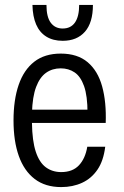

<svg xmlns="http://www.w3.org/2000/svg" viewBox="-20 -751 506 781"><path d="M229 10Q164 10 121 -23Q78 -56 56.5 -116.5Q35 -177 35 -261Q35 -345 56 -406Q77 -467 119.5 -500Q162 -533 227 -533Q295 -533 336.5 -498Q378 -463 395.5 -399.5Q413 -336 410 -251H110Q111 -178 125.5 -134Q140 -90 166.5 -70.5Q193 -51 229 -51Q275 -51 301 -78.5Q327 -106 335 -154H408Q401 -97 376.5 -61Q352 -25 314 -7.5Q276 10 229 10ZM110 -292 102 -305H344L336 -291Q336 -361 322 -400.5Q308 -440 283.5 -456.5Q259 -473 227 -473Q193 -473 167.5 -455Q142 -437 127 -397.5Q112 -358 110 -292ZM235 -585Q196 -585 168.5 -602Q141 -619 127 -651.5Q113 -684 112 -731H169Q169 -682 186.5 -658.5Q204 -635 235 -635Q268 -635 285 -659.5Q302 -684 302 -731H358Q358 -659 325.5 -622Q293 -585 235 -585Z"/></svg>

Font: Mona Sans SemiCondensed
Style: Regular
Weight: 400
Width: 4
Designer: Deni Anggara
Foundry: GitHub
Version: Version 2.000